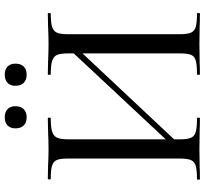

<svg xmlns="http://www.w3.org/2000/svg" viewBox="-46 -796 842 789"><g transform="rotate(-90 374.5 -401.0)"><path d="M148 -88 587 -558 605 -541 165 -72ZM33 -12Q70 -12 87.5 -17Q105 -22 111.5 -36.5Q118 -51 118 -81V-544Q118 -574 112 -588Q106 -602 89 -607.5Q72 -613 35 -613Q32 -613 32 -619Q32 -625 35 -625L86 -624Q128 -622 156 -622Q187 -622 233 -624L284 -625Q286 -625 286 -619Q286 -613 284 -613Q246 -613 228 -607Q210 -601 203.5 -586.5Q197 -572 197 -542V-81Q197 -51 203.5 -36.5Q210 -22 227.5 -17Q245 -12 284 -12Q286 -12 286 -6Q286 0 284 0Q251 0 233 -1L156 -2L85 -1Q66 0 33 0Q31 0 31 -6Q31 -12 33 -12ZM464 -12Q503 -12 520.5 -17Q538 -22 544 -36Q550 -50 550 -81V-542Q550 -572 544 -586.5Q538 -601 520 -607Q502 -613 464 -613Q462 -613 462 -619Q462 -625 464 -625L512 -624Q558 -622 590 -622Q618 -622 662 -624L714 -625Q716 -625 716 -619Q716 -613 714 -613Q677 -613 659.5 -607.5Q642 -602 635.5 -588Q629 -574 629 -544V-81Q629 -51 635.5 -36.5Q642 -22 659.5 -17Q677 -12 714 -12Q716 -12 716 -6Q716 0 714 0Q681 0 662 -1L590 -2L512 -1Q494 0 464 0Q462 0 462 -6Q462 -12 464 -12ZM242 -758Q242 -779 254 -790.5Q266 -802 288 -802Q309 -802 321 -790.5Q333 -779 333 -758Q333 -736 321 -724Q309 -712 288 -712Q266 -712 254 -724Q242 -736 242 -758ZM417 -758Q417 -779 429 -790.5Q441 -802 463 -802Q484 -802 496 -790.5Q508 -779 508 -758Q508 -736 496 -724Q484 -712 463 -712Q441 -712 429 -724Q417 -736 417 -758Z"/></g></svg>

Font: Cormorant SC Medium
Style: Regular
Weight: 500
Designer: Christian Thalmann (Catharsis Fonts)
Foundry: Catharsis Fonts
Version: Version 4.000